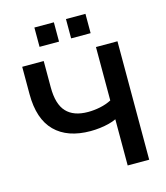

<svg xmlns="http://www.w3.org/2000/svg" viewBox="-130 -1004 956 1104"><g transform="rotate(-15 348.5 -452.5)"><path d="M492 0V-275Q474 -266 448.5 -259.5Q423 -253 394.5 -249.5Q366 -246 338 -246Q201 -246 127 -320Q53 -394 53 -542V-705H181V-548Q181 -448 224 -402Q267 -356 352 -356Q388 -356 424.5 -363.5Q461 -371 492 -387V-705H620V0ZM367 -790V-905H483V-790ZM179 -790V-905H295V-790Z"/></g></svg>

Font: NunitoSans3
Style: Bold
Weight: 700
Designer: Vernon Adams
Foundry: Vernon Adams
Version: Version 3.101;gftools[0.9.27]